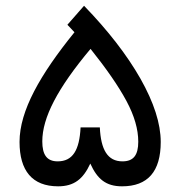

<svg xmlns="http://www.w3.org/2000/svg" viewBox="-20 -656 635 676"><path d="M298.8 -483.9C355.5 -413.1 397.5 -352.1 425.3 -300.3C453.1 -248.5 466.8 -200.7 466.8 -157.2C466.8 -109.9 450.2 -87.9 411.1 -87.9C358.9 -87.9 335 -128.9 331.5 -207.5H263.7C259.8 -127 235.8 -87.9 183.1 -87.9C144.5 -87.9 128.9 -111.8 128.9 -158.2C128.9 -241.7 182.1 -344.7 298.8 -483.9ZM297.9 -80.1C322.8 -25.4 353 0 409.7 0C500.5 0 545.9 -52.2 545.9 -156.2C545.9 -220.7 522 -294.9 474.6 -378.9C426.8 -462.9 360.4 -548.3 275.9 -635.7L217.3 -568.8L242.2 -542.5C121.6 -393.6 48.8 -266.1 48.8 -156.2C48.8 -55.2 93.3 0 184.6 0C241.2 0 272.9 -25.9 297.9 -80.1Z"/></svg>

Font: Shabnam
Style: Regular
Weight: 400
Foundry: DejaVu fonts team - Redesigned by Saber Rastikerdar - Based on Vazir font
Version: Version 5.0.1